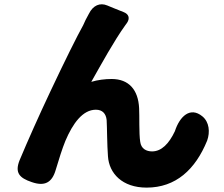

<svg xmlns="http://www.w3.org/2000/svg" viewBox="-20 -804 1020 875"><path d="M208 -384C158 -278 107 -164 69 -73C47 -17 68 7 125 26C183 46 217 29 234 -30C248 -77 264 -128 278 -162C312 -242 357 -304 417 -304C447 -304 463 -286 466 -257C468 -225 468 -142 472 -92C477 -14 537 51 648 51C781 51 870 -31 924 -163C938 -202 934 -248 902 -274C847 -319 799 -274 777 -206C750 -149 716 -114 673 -114C647 -114 623 -126 619 -158C613 -195 616 -276 614 -311C610 -395 567 -444 489 -444C458 -444 426 -440 396 -431C443 -514 500 -618 551 -689C554 -693 556 -696 559 -700C573 -721 567 -740 543 -749L498 -767L469 -779C436 -793 404 -780 385 -741C374 -721 365 -704 359 -689C333 -643 272 -520 208 -384Z"/></svg>

Font: GenSenRounded2 TW H
Style: Regular
Weight: 900
Version: Version 2.100;PS 2.1;hotconv 16.6.51;makeotf.lib2.5.65220 DE